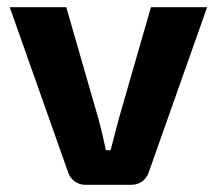

<svg xmlns="http://www.w3.org/2000/svg" viewBox="-20 -513 603 533"><path d="M555 -493H399L310 -184L287 -96H274C268 -125 261 -155 253 -184L164 -493H7L169 -35C176 -14 194 0 217 0H345C368 0 386 -14 393 -35Z"/></svg>

Font: SnT
Style: Bold
Weight: 700
Designer: Natanael Gama
Version: Version 1.001;PS 001.001;hotconv 1.0.70;makeotf.lib2.5.58329